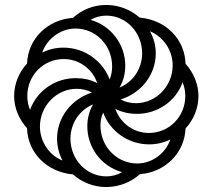

<svg xmlns="http://www.w3.org/2000/svg" viewBox="-20 -744 858 774"><path d="M408 10C458 10 508 -9 544 -42C645 -49 724 -127 728 -226C760 -261 780 -307 780 -357C780 -404 761 -450 728 -487C725 -586 649 -664 543 -673C507 -705 459 -724 408 -724C357 -724 310 -705 274 -672C173 -665 93 -589 89 -488C57 -453 37 -407 37 -357C37 -309 56 -264 89 -227C92 -128 169 -50 274 -41C310 -9 357 10 408 10ZM462 -391C478 -419 485 -449 485 -479C485 -564 429 -640 345 -664C364 -675 386 -681 409 -681C489 -681 553 -613 553 -529C553 -467 516 -413 462 -391ZM422 -424C394 -498 321 -552 236 -552C205 -552 176 -545 150 -532C170 -589 225 -629 285 -629C365 -629 432 -563 432 -476C432 -459 429 -440 422 -424ZM528 -328C507 -328 485 -333 466 -343C548 -368 608 -442 608 -529C608 -561 599 -591 585 -618C640 -594 676 -541 676 -480C676 -398 610 -328 528 -328ZM101 -301C94 -318 90 -338 90 -357C90 -440 155 -506 237 -506C299 -506 353 -466 372 -409C345 -423 316 -429 285 -429C204 -429 130 -380 101 -301ZM580 -208C518 -208 465 -248 445 -305C473 -291 501 -285 532 -285C613 -285 688 -334 716 -412C723 -396 727 -376 727 -357C727 -274 662 -208 580 -208ZM232 -97C181 -116 141 -171 141 -234C141 -316 207 -386 289 -386C311 -386 332 -381 351 -371C270 -346 210 -272 210 -185C210 -154 218 -123 232 -97ZM409 -33C328 -33 264 -101 264 -185C264 -247 301 -301 355 -323C339 -295 332 -265 332 -235C332 -150 387 -74 472 -50C453 -39 432 -33 409 -33ZM533 -85C453 -85 385 -151 385 -238C385 -255 388 -274 396 -290C423 -216 496 -162 581 -162C612 -162 641 -169 667 -182C647 -125 593 -85 533 -85Z"/></svg>

Font: Noto Sans Armenian Semi
Style: Regular
Weight: 600
Designer: Monotype Design Team
Foundry: Monotype Imaging Inc.
Version: Version 1.901